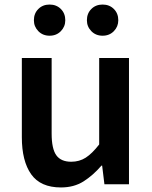

<svg xmlns="http://www.w3.org/2000/svg" viewBox="-20 -810 669 844"><path d="M248 14Q158 14 117 -44Q76 -102 76 -207V-555H207V-223Q207 -156 227.5 -127.5Q248 -99 293 -99Q329 -99 357 -117Q385 -135 416 -175V-555H547V0H439L429 -82H426Q389 -39 347 -12.5Q305 14 248 14ZM198 -653Q168 -653 148.5 -673Q129 -693 129 -721Q129 -751 148.5 -770.5Q168 -790 198 -790Q228 -790 247.5 -770.5Q267 -751 267 -721Q267 -693 247.5 -673Q228 -653 198 -653ZM431 -653Q401 -653 381.5 -673Q362 -693 362 -721Q362 -751 381.5 -770.5Q401 -790 431 -790Q461 -790 480.5 -770.5Q500 -751 500 -721Q500 -693 480.5 -673Q461 -653 431 -653Z"/></svg>

Font: Noto Sans HK SemiBold
Style: Regular
Weight: 600
Version: Version 2.004-H2;hotconv 1.0.118;makeotfexe 2.5.65603